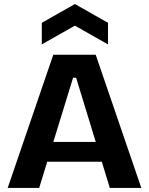

<svg xmlns="http://www.w3.org/2000/svg" viewBox="-20 -931 738 951"><path d="M18 0 244 -660H454L680 0H524L357 -546H342L174 0ZM145 -130V-228H574V-130ZM187 -711V-818L351 -911L515 -818V-711L351 -804Z"/></svg>

Font: Bricolage Grotesque
Style: Bold
Weight: 700
Designer: Mathieu Triay
Foundry: Atelier Triay
Version: Version 1.001;gftools[0.9.33.dev8+g029e19f]